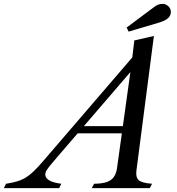

<svg xmlns="http://www.w3.org/2000/svg" viewBox="-146 -970 915 990"><path d="M540.5 -615 128 -135.5Q105 -108.5 96.2 -95.2Q87.5 -82 87.5 -69.5Q87.5 -53.5 106.2 -41Q125 -28.5 170 -22.5L159.5 0H-126L-115 -22.5Q-82 -27.5 -57.2 -35Q-32.5 -42.5 -12 -55.2Q8.5 -68 29 -88Q49.5 -108 75 -137.5L556 -697ZM491.5 -282.5H239L270 -319.5H497ZM532.5 -643 546.5 -761.5 647.5 -784.5 557.5 -91Q553 -57.5 568.2 -42Q583.5 -26.5 638 -22.5L626.5 0H327.5L339 -22.5Q379.5 -23 404 -31.2Q428.5 -39.5 441 -57.5Q453.5 -75.5 457.5 -104ZM517 -807 507 -828 649 -934Q660 -942.5 670.2 -946.2Q680.5 -950 692.5 -950Q708.5 -950 721.8 -938Q735 -926 735 -907.5Q735 -890.5 720.8 -876.5Q706.5 -862.5 667.5 -851.5Z"/></svg>

Font: Libre Caslon Text
Style: Italic
Weight: 400
Italic angle: -22.583°
Designer: Pablo Impallari, Rodrigo Fuenzalida, Katja Schimmel
Foundry: Pablo Impallari, Rodrigo Fuenzalida
Version: Version 2.000